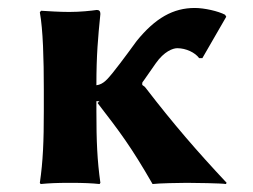

<svg xmlns="http://www.w3.org/2000/svg" viewBox="-20 -459 635 482"><path d="M346 -238C340 -246 337 -243 337 -248C337 -253 338 -253 341 -257L371 -300C392 -330 414 -338 425 -338C447 -338 470 -327 480 -313H488L548 -417L545 -422C528 -431 493 -439 469 -439C415 -439 370 -414 323 -356C323 -356 284 -302 262 -275C251 -262 240 -247 222 -245V-246C222 -321 226 -364 232 -424C232 -431 229 -434 223 -434C209 -432 182 -429 154 -429C128 -429 101 -431 83 -432L80 -428C88 -385 90 -310 90 -235V-180C90 -105 88 -54 80 0L82 3C103 1 121 0 156 0C190 0 211 1 230 3L232 0C224 -57 222 -104 222 -180V-205C231 -205 230 -204 228 -203C226 -202 224 -201 226 -199C280 -129 309 -91 363 3C378 1 432 0 449 0C466 0 538 1 547 3L549 0C475 -79 416 -147 346 -238Z"/></svg>

Font: Libertinus Sans
Style: Bold
Weight: 700
Designer: Philipp H. Poll, Khaled Hosny
Foundry: Caleb Maclennan
Version: Version 7.050;RELEASE